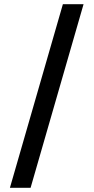

<svg xmlns="http://www.w3.org/2000/svg" viewBox="-20 -789 444 910"><path d="M27 101 278 -769H376L125 101Z"/></svg>

Font: DM Sans 12pt Medium
Style: Regular
Weight: 500
Version: Version 4.004;gftools[0.9.30]